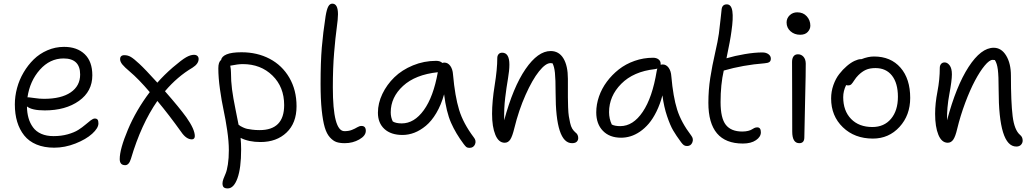

<svg xmlns="http://www.w3.org/2000/svg" viewBox="-20 -780 5711 1061"><path d="M279.8 36.1Q224.1 36.1 181.9 18.6Q139.6 1 113.8 -31.5Q87.9 -64 75 -106.9Q62 -149.9 62 -203.1Q62 -248 74.2 -293.5Q86.4 -338.9 110.4 -379.6Q134.3 -420.4 166.5 -451.9Q198.7 -483.4 242.2 -502.2Q285.6 -521 334 -521Q405.8 -521 448 -480.7Q490.2 -440.4 490.2 -363.8Q490.2 -274.9 416.3 -222.4Q342.3 -169.9 227.1 -169.9Q155.8 -169.9 128.9 -191.9Q129.4 -156.7 137.5 -128.2Q145.5 -99.6 162.4 -76.4Q179.2 -53.2 208 -40.5Q236.8 -27.8 275.9 -27.8Q318.4 -27.8 354.2 -37.8Q390.1 -47.9 412.4 -62Q434.6 -76.2 451.4 -90.6Q468.3 -105 481.4 -115Q494.6 -125 503.9 -125Q514.6 -125 519.3 -118.7Q523.9 -112.3 523.9 -98.1Q523.9 -72.3 489.5 -41Q455.1 -9.8 396.7 13.2Q338.4 36.1 279.8 36.1ZM139.2 -242.2Q145.5 -242.2 172.1 -238Q198.7 -233.9 223.1 -233.9Q318.4 -233.9 370.6 -269.5Q422.9 -305.2 422.9 -368.2Q422.9 -457 331.1 -457Q255.9 -457 200.4 -394.8Q145 -332.5 131.8 -242.2Z M671.9 132.8Q641.6 132.8 641.6 99.1Q641.6 43.9 686.8 -63.5Q731.9 -170.9 807.6 -271Q745.6 -343.8 696.8 -384.8Q668.9 -408.2 656.2 -423.6Q643.6 -439 643.6 -454.1Q643.6 -463.4 649.4 -469.2Q655.3 -475.1 667.5 -475.1Q686.5 -475.1 703.1 -465.3Q719.7 -455.6 750.5 -426.8Q780.8 -398.9 849.6 -323.2Q885.7 -364.7 934.6 -407.2Q984.9 -450.2 1008.8 -463.6Q1032.7 -477.1 1051.8 -477.1Q1064 -477.1 1070.8 -470.9Q1077.6 -464.8 1077.6 -454.1Q1077.6 -427.2 1043.5 -405.8Q960.4 -356.9 891.6 -275.9Q971.7 -184.6 1009.8 -131.8Q1056.6 -65.4 1056.6 -27.8Q1056.6 -19.5 1052.2 -14.6Q1047.9 -9.8 1040.5 -9.8Q1009.3 -9.8 981.4 -50.8Q912.6 -147 849.6 -222.2Q760.3 -94.2 703.6 97.2Q692.9 132.8 671.9 132.8Z M1238.3 261.2Q1223.1 261.2 1216.3 254.9Q1209.5 248.5 1209.5 232.9Q1209.5 222.7 1214.8 208.3Q1220.2 193.8 1227.1 178.2Q1233.9 162.6 1239.3 128.4Q1244.6 94.2 1244.6 49.8Q1244.6 2.4 1235.6 -59.1Q1226.6 -120.6 1215.6 -171.4Q1204.6 -222.2 1195.6 -286.4Q1186.5 -350.6 1186.5 -402.8Q1186.5 -437.5 1201.7 -448.2Q1204.6 -467.8 1232.2 -479.5Q1259.8 -491.2 1314.5 -491.2Q1401.4 -491.2 1470.2 -455.1Q1539.1 -418.9 1578.9 -350.6Q1618.7 -282.2 1618.7 -192.9Q1618.7 -100.1 1563.5 -47.6Q1508.3 4.9 1419.4 4.9Q1354.5 4.9 1309.6 -18.1Q1312.5 13.2 1312.5 45.9Q1312.5 148.9 1292.2 205.1Q1272 261.2 1238.3 261.2ZM1256.3 -380.9Q1256.3 -332 1262.2 -286.4Q1268.1 -240.7 1281.7 -174.3Q1295.4 -107.9 1298.3 -90.8Q1307.1 -84.5 1309.3 -83Q1311.5 -81.5 1323.2 -75.9Q1335 -70.3 1345 -68.1Q1355 -65.9 1373.5 -63.5Q1392.1 -61 1414.6 -61Q1550.3 -61 1550.3 -199.2Q1550.3 -299.3 1485.6 -362.5Q1420.9 -425.8 1321.3 -425.8Q1295.4 -425.8 1252.4 -417Q1256.3 -397.5 1256.3 -380.9Z M1885.7 11.2Q1858.4 11.2 1839.8 5.1Q1821.3 -1 1803.2 -20.8Q1785.2 -40.5 1774.7 -75.9Q1764.2 -111.3 1757.8 -171.4Q1751.5 -231.4 1751.5 -316.9Q1751.5 -436.5 1758.3 -517.6Q1765.1 -598.6 1779.3 -690.9Q1785.6 -729 1794.2 -744.4Q1802.7 -759.8 1816.4 -759.8Q1847.7 -759.8 1847.7 -701.2Q1847.7 -675.3 1840.6 -624.5Q1833.5 -573.7 1826.4 -489.3Q1819.3 -404.8 1819.3 -296.9Q1819.3 -55.2 1883.3 -55.2Q1907.7 -55.2 1925 -62.3Q1942.4 -69.3 1954.3 -76.7Q1966.3 -84 1977.5 -84Q2001.5 -84 2001.5 -57.1Q2001.5 -29.8 1965.3 -9.3Q1929.2 11.2 1885.7 11.2Z M2204.1 -34.2Q2140.6 -34.2 2104.5 -67.1Q2068.4 -100.1 2068.4 -157.2Q2068.4 -209.5 2093 -261Q2117.7 -312.5 2159.4 -353Q2201.2 -393.6 2262 -418.7Q2322.8 -443.8 2390.1 -443.8Q2412.6 -443.8 2424.3 -432.1Q2430.2 -434.1 2435.5 -434.1Q2455.1 -434.1 2468.3 -416Q2481.4 -397.9 2483.4 -368.2Q2494.1 -247.6 2517.1 -172.9Q2540 -98.1 2598.1 -21Q2613.3 -2.4 2605 17.3Q2596.7 37.1 2574.2 37.1Q2563 37.1 2557.1 32.5Q2551.3 27.8 2542.5 16.1Q2498.5 -42.5 2472.4 -101.8Q2446.3 -161.1 2434.1 -258.8Q2417.5 -199.7 2391.1 -155.3Q2364.7 -110.8 2333.5 -85Q2302.2 -59.1 2269.8 -46.6Q2237.3 -34.2 2204.1 -34.2ZM2139.2 -159.2Q2139.2 -131.8 2150.4 -108.9Q2167.5 -98.1 2200.2 -98.1Q2269 -98.1 2322 -171.4Q2375 -244.6 2399.4 -380.9Q2275.4 -367.7 2207.3 -305.2Q2139.2 -242.7 2139.2 -159.2Z M3141.1 11.2Q3050.3 11.2 3050.3 -267.1Q3050.3 -342.3 3046.6 -377.2Q3043 -412.1 3033.2 -430.2Q3030.3 -431.2 3022 -431.2Q2995.1 -431.2 2958.5 -385.5Q2921.9 -339.8 2884.3 -255.6Q2846.7 -171.4 2822.3 -71.8Q2811.5 -26.9 2799.8 -9Q2788.1 8.8 2769 8.8Q2735.4 8.8 2717.3 -35.2Q2699.2 -79.1 2699.2 -150.9Q2699.2 -219.7 2713.6 -308.8Q2728 -397.9 2728 -459Q2728 -472.2 2735.1 -480.5Q2742.2 -488.8 2754.9 -488.8Q2794.9 -488.8 2794.9 -422.9Q2794.9 -390.6 2786.9 -344.2Q2778.8 -297.9 2771.7 -239.3Q2764.6 -180.7 2766.1 -115.2Q2815.4 -298.3 2884 -398.2Q2952.6 -498 3022.9 -498Q3068.8 -498 3093.5 -457.3Q3118.2 -416.5 3118.2 -344.2Q3118.2 -332 3118.2 -309.1Q3118.2 -263.7 3118.2 -242.2Q3118.2 -220.7 3119.4 -187.7Q3120.6 -154.8 3123.3 -138.2Q3126 -121.6 3130.4 -101.3Q3134.8 -81.1 3142.3 -68.8Q3149.9 -56.6 3160.2 -47.9Q3175.3 -37.1 3175.3 -17.1Q3175.3 -4.9 3167 3.2Q3158.7 11.2 3141.1 11.2Z M3412.1 -19Q3348.6 -19 3311.8 -56.9Q3274.9 -94.7 3274.9 -159.2Q3274.9 -202.6 3290 -246.6Q3305.2 -290.5 3333.5 -328.6Q3361.8 -366.7 3399.7 -396.5Q3437.5 -426.3 3486.8 -443.6Q3536.1 -460.9 3588.9 -460.9Q3607.4 -460.9 3619.1 -451.9Q3630.9 -442.9 3630.9 -426.8V-421.9Q3636.7 -423.8 3642.1 -423.8Q3661.6 -423.8 3674.8 -405.8Q3688 -387.7 3689.9 -357.9Q3699.7 -245.1 3721.9 -174.6Q3744.1 -104 3799.8 -30.8Q3814 -12.7 3805.9 7.1Q3797.9 26.9 3776.9 26.9Q3765.6 26.9 3758.8 22Q3752 17.1 3743.7 5.9Q3716.3 -31.2 3700 -59.1Q3683.6 -86.9 3666.3 -137.9Q3648.9 -189 3640.6 -252.9Q3627.4 -203.6 3607.7 -163.6Q3587.9 -123.5 3565.2 -96.9Q3542.5 -70.3 3516.4 -52.5Q3490.2 -34.7 3464.4 -26.9Q3438.5 -19 3412.1 -19ZM3345.7 -160.2Q3345.7 -124 3360.8 -91.8Q3377.9 -83 3407.7 -83Q3478.5 -83 3531.7 -161.9Q3585 -240.7 3608.9 -387.2Q3610.8 -397 3612.8 -400.9Q3610.8 -400.4 3598.6 -397.9Q3480.5 -384.8 3413.1 -316.9Q3345.7 -249 3345.7 -160.2Z M4085 13.2Q3894.5 13.2 3894.5 -211.9Q3894.5 -282.7 3905 -349.9Q3915.5 -417 3931.4 -486.1Q3947.3 -555.2 3952.6 -594.2Q3957.5 -632.8 3962.4 -678.7Q3967.3 -724.6 3967.8 -729Q3971.2 -755.9 3996.6 -755.9Q4021.5 -755.9 4027.1 -717.8Q4032.7 -679.7 4022 -606.9Q4016.1 -560.1 3994.6 -458Q4041 -471.7 4095.7 -481Q4150.4 -490.2 4192.9 -490.2Q4213.4 -490.2 4226.6 -480.5Q4239.7 -470.7 4239.7 -456.1Q4239.7 -442.9 4231.7 -437.3Q4223.6 -431.6 4204.6 -430.2Q4085.9 -420.9 3979.5 -390.1Q3961.9 -313.5 3961.9 -215.8Q3961.9 -127 3991 -90.1Q4020 -53.2 4081.5 -53.2Q4101.1 -53.2 4114.7 -56.9Q4128.4 -60.5 4134.5 -64.7Q4140.6 -68.8 4148.2 -72.5Q4155.8 -76.2 4164.6 -76.2Q4184.6 -76.2 4184.6 -48.8Q4184.6 -23.9 4157.5 -5.4Q4130.4 13.2 4085 13.2Z M4401.9 -587.9Q4370.1 -587.9 4348.4 -607.2Q4326.7 -626.5 4326.7 -655.8Q4326.7 -679.2 4343.8 -695.6Q4360.8 -711.9 4385.7 -711.9Q4418.5 -711.9 4438.2 -689.9Q4458 -668 4458 -638.2Q4458 -619.1 4443.6 -603.5Q4429.2 -587.9 4401.9 -587.9ZM4397 11.2Q4357.9 11.2 4357.9 -53.2Q4357.9 -172.9 4357.4 -284.9Q4356.9 -397 4356.9 -438Q4356.9 -457.5 4365.2 -468.8Q4373.5 -480 4389.6 -480Q4407.7 -480 4419.9 -466.6Q4432.1 -453.1 4432.6 -429.2Q4433.1 -388.7 4429 -222.7Q4424.8 -56.6 4424.8 -21Q4424.8 11.2 4397 11.2Z M4803.7 -14.2Q4702.6 -14.2 4637.7 -76.7Q4572.8 -139.2 4572.8 -235.8Q4572.8 -274.4 4585.4 -310.1Q4598.1 -345.7 4617.7 -370.8Q4637.2 -396 4659.9 -415.3Q4682.6 -434.6 4702.9 -443.8Q4723.1 -453.1 4736.8 -453.1H4740.7Q4777.3 -467.8 4809.6 -467.8Q4902.3 -467.8 4956.1 -406.2Q5009.8 -344.7 5009.8 -238.8Q5009.8 -143.1 4950.7 -78.6Q4891.6 -14.2 4803.7 -14.2ZM4639.6 -243.2Q4639.6 -167.5 4683.1 -122.8Q4726.6 -78.1 4800.8 -78.1Q4865.7 -78.1 4903.8 -123.5Q4941.9 -168.9 4941.9 -245.1Q4941.9 -320.3 4909.2 -362.1Q4876.5 -403.8 4817.9 -403.8Q4786.1 -403.8 4764.6 -394Q4743.2 -384.3 4722.7 -363.8Q4710.4 -351.6 4700.7 -336.2Q4690.9 -320.8 4684.6 -314.5Q4678.2 -308.1 4666.5 -308.1Q4658.7 -308.1 4655.8 -310.1Q4639.6 -276.9 4639.6 -243.2Z M5596.2 29.8Q5498.5 29.8 5498.5 -285.2Q5498.5 -360.4 5494.1 -395.3Q5489.7 -430.2 5477.5 -448.2Q5473.6 -449.2 5465.3 -449.2Q5447.8 -449.2 5421.4 -417.5Q5395 -385.7 5367.7 -334.2Q5340.3 -282.7 5313.7 -211.7Q5287.1 -140.6 5269.5 -67.9Q5259.8 -25.9 5247.8 -8.5Q5235.8 8.8 5217.3 8.8Q5183.6 8.8 5165.5 -35.2Q5147.5 -79.1 5147.5 -150.9Q5147.5 -207.5 5160.4 -274.2Q5173.3 -340.8 5173.3 -404.8Q5173.3 -418 5180.4 -426.5Q5187.5 -435.1 5200.2 -435.1Q5215.3 -435.1 5227.8 -418.7Q5240.2 -402.3 5240.2 -369.1Q5240.2 -335 5226.1 -259.5Q5211.9 -184.1 5213.4 -115.2Q5263.7 -304.2 5332.5 -410.2Q5401.4 -516.1 5471.2 -516.1Q5513.7 -516.1 5540 -472.9Q5566.4 -429.7 5566.4 -361.8Q5566.4 -214.8 5575.9 -137.9Q5585.4 -61 5617.2 -34.2Q5631.3 -22.9 5631.3 -2.9Q5631.3 9.8 5622.3 19.8Q5613.3 29.8 5596.2 29.8Z"/></svg>

Font: Shantell Sans Irregular
Style: Regular
Weight: 300
Designer: Stephen Nixon, Anya Danilova, Shantell Martin
Foundry: Arrow Type
Version: Version 1.006;[9816181b4]